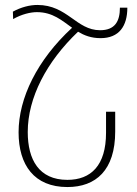

<svg xmlns="http://www.w3.org/2000/svg" viewBox="-20 -745 551 775"><path d="M33 -668C68 -688 104 -696 129 -696C193 -696 230 -662 271 -633C130 -503 55 -349 55 -211C55 -79 118 10 252 10C367 10 445 -58 445 -214V-294H408V-209C408 -77 347 -19 252 -19C137 -19 92 -101 92 -212C92 -351 168 -496 295 -617C320 -602 348 -591 386 -591C461 -591 494 -640 494 -714H464C464 -659 444 -623 384 -623C288 -623 252 -725 131 -725C100 -725 65 -716 32 -698Z"/></svg>

Font: Noto Serif Armenian Condensed ExtraLight
Style: Regular
Weight: 200
Width: 3
Designer: Monotype Design Team
Foundry: Monotype Imaging Inc.
Version: Version 2.008